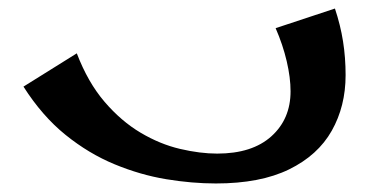

<svg xmlns="http://www.w3.org/2000/svg" viewBox="-20 -423 883 450"><path d="M486 7Q430 7 369.5 -3Q309 -13 248.5 -38Q188 -63 133.5 -107Q79 -151 35 -220L160 -298Q186 -230 225 -184.5Q264 -139 309.5 -112Q355 -85 402 -74Q449 -63 489 -63Q571 -63 616 -103.5Q661 -144 661 -209Q661 -241 652 -279.5Q643 -318 626 -357L765 -403Q778 -364 784 -326Q790 -288 790 -247Q790 -174 757.5 -116.5Q725 -59 657.5 -26Q590 7 486 7Z"/></svg>

Font: Marhey Light
Style: Regular
Weight: 400
Version: Version 1.000